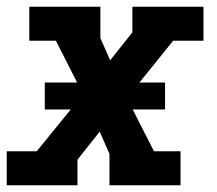

<svg xmlns="http://www.w3.org/2000/svg" viewBox="-24 -550 644 570"><path d="M-4 0V-101H85L186 -225H109V-305H205L142 -429H63V-530H274V-437L303 -371L369 -454V-530H580V-429H490L390 -305H466V-225H370L433 -101H512V0H301V-93L272 -159L206 -76V0Z"/></svg>

Font: Iosevka Slab Extended Oblique
Style: Bold
Weight: 700
Width: 7
Italic angle: -9°
Monospace: yes
Designer: Belleve Invis
Foundry: Belleve Invis
Version: Version 11.1.1; ttfautohint (v1.8.3)